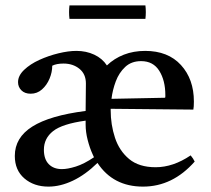

<svg xmlns="http://www.w3.org/2000/svg" viewBox="-20 -681 783 713"><path d="M698 -274 391 -277Q391 -274 391 -272Q391 -218 407 -169.5Q423 -121 459.5 -90.5Q496 -60 558 -60Q623 -60 688 -104Q698 -92 703 -81Q621 12 511 12Q400 12 342 -76Q297 -32 250.5 -10Q204 12 160 12Q106 12 70.5 -18.5Q35 -49 35 -102Q35 -170 100 -211Q165 -252 298 -269V-271Q298 -296 298.5 -321Q299 -346 299 -371Q299 -406 275 -425.5Q251 -445 216 -445Q190 -445 174 -437Q174 -413 164 -389Q154 -365 136 -349Q118 -333 94 -333Q72 -333 59.5 -345.5Q47 -358 47 -376Q47 -400 69.5 -421.5Q92 -443 126 -458.5Q160 -474 197 -483Q234 -492 264 -492Q300 -492 330 -478Q360 -464 377 -438Q404 -464 440 -478Q476 -492 519 -492Q604 -492 652 -439.5Q700 -387 700 -304Q700 -294 699.5 -286.5Q699 -279 698 -274ZM329 -97Q327 -102 324 -108Q313 -132 305.5 -161.5Q298 -191 298 -218V-233Q211 -221 177 -194Q143 -167 143 -125Q143 -90 161 -71.5Q179 -53 210 -53Q231 -53 261.5 -62.5Q292 -72 329 -97ZM394 -314 593 -318Q594 -320 594 -323.5Q594 -327 594 -328Q594 -382 571.5 -418Q549 -454 504 -454Q468 -454 445 -432.5Q422 -411 410 -379Q398 -347 394 -314ZM238 -661H520Q523 -636 520 -611H238Q235 -636 238 -661Z"/></svg>

Font: Tiro Tamil
Style: Regular
Weight: 400
Designer: Tamil: Fernando Mello & Fiona Ross. Latin: John Hudson.
Foundry: Tiro Typeworks Ltd.
Version: Version 1.52